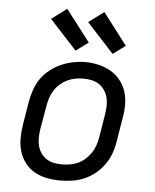

<svg xmlns="http://www.w3.org/2000/svg" viewBox="-55 -822 709 877"><g transform="rotate(5 300.0 -384.0)"><path d="M253 8Q222 8 191.5 2Q161 -4 135.5 -18.5Q110 -33 92 -56.5Q74 -80 65.5 -108Q57 -136 57 -167.5Q57 -199 62 -230L80 -340Q85 -367 94.5 -394.5Q104 -422 121 -446Q138 -470 162 -488.5Q186 -507 212.5 -518.5Q239 -530 267 -535.5Q295 -541 323 -541Q354 -541 384 -533.5Q414 -526 439 -511.5Q464 -497 482.5 -474Q501 -451 510 -422.5Q519 -394 519 -362.5Q519 -331 513 -300L495 -190Q491 -163 481 -136Q471 -109 454 -85Q437 -61 413.5 -42Q390 -23 363 -11.5Q336 0 308 4Q280 8 253 8ZM254 -66Q273 -66 291.5 -69Q310 -72 328 -80Q346 -88 361 -101.5Q376 -115 387 -131Q398 -147 404.5 -165.5Q411 -184 414 -202L432 -312Q435 -332 435.5 -351Q436 -370 431.5 -388Q427 -406 416.5 -421.5Q406 -437 391 -447Q376 -457 357 -461Q338 -465 319 -465Q300 -465 281.5 -461.5Q263 -458 245.5 -449.5Q228 -441 213 -428Q198 -415 187.5 -398.5Q177 -382 171 -364Q165 -346 162 -328L143 -218Q140 -199 139.5 -179.5Q139 -160 143.5 -142Q148 -124 158 -109Q168 -94 183 -84Q198 -74 216.5 -70Q235 -66 254 -66ZM442 -589 318 -724 388 -776 499 -631ZM272 -589 148 -724 218 -776 329 -631Z"/></g></svg>

Font: Iosevka Curly Extended
Style: Italic
Weight: 400
Width: 7
Italic angle: -9°
Monospace: yes
Designer: Belleve Invis
Foundry: Belleve Invis
Version: Version 11.1.0; ttfautohint (v1.8.3)